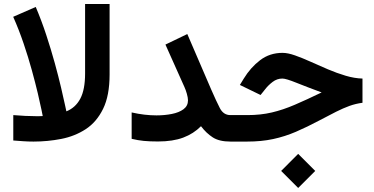

<svg xmlns="http://www.w3.org/2000/svg" viewBox="-20 -702 1853 952"><path d="M146 0Q121.1 0 96.4 -1.7Q71.8 -3.4 45.9 -5.4V-131.3Q109.4 -126 155.8 -126Q167 -126 176 -126Q185.1 -126 191.9 -126.5Q191.9 -126.5 185.8 -157Q179.7 -187.5 167.5 -239Q155.3 -290.5 137.7 -354.5Q120.1 -418.5 96.9 -486.8Q73.7 -555.2 45.4 -618.7L157.2 -667.5Q185.5 -601.1 209.2 -529.1Q232.9 -457 251.5 -389.6Q270 -322.3 282.7 -268.1Q295.4 -213.9 302.2 -181.9Q309.1 -149.9 309.1 -149.9Q354.5 -168 378.2 -212.9Q401.9 -257.8 401.9 -337.9V-682.1H523.4V-333Q523.4 -228 491.2 -162.4Q459 -96.7 405 -61.5Q351.1 -26.4 283.7 -13.2Q216.3 0 146 0Z M912.1 -204.6Q912.1 -217.3 906.5 -237.1Q900.9 -256.8 894.5 -270.5L800.3 -481L908.7 -533.2L1027.8 -256.8Q1052.2 -200.7 1070.1 -166Q1087.9 -131.3 1122.6 -131.3H1143.1V0H1122.6Q1066.9 0 1034.7 -21Q1002.4 -42 976.6 -76.2Q939.9 -39.1 888.7 -19.8Q837.4 -0.5 763.2 -0.5Q722.2 -0.5 692.6 -3.4Q663.1 -6.3 632.8 -13.7V-144.5Q696.8 -129.9 755.9 -129.9Q796.4 -129.9 832 -137Q867.7 -144 889.9 -160.4Q912.1 -176.8 912.1 -204.6Z M1458.5 61 1543 145.5 1458.5 230 1374 145.5ZM1123.5 -131.3H1206.5Q1272.5 -131.3 1327.6 -144.3Q1382.8 -157.2 1441.4 -182.4Q1500 -207.5 1574.7 -243.7Q1501 -271 1449.5 -291.7Q1397.9 -312.5 1380.4 -312.5Q1353.5 -312.5 1331.8 -295.9Q1310.1 -279.3 1295.4 -260.3L1272 -231L1169.4 -280.8L1188.5 -312Q1222.2 -367.2 1269.8 -403.6Q1317.4 -439.9 1380.9 -439.9Q1407.2 -439.9 1443.1 -427.2Q1479 -414.6 1520.5 -395.8Q1562 -377 1606.2 -358.2Q1650.4 -339.4 1694.1 -326.4Q1737.8 -313.5 1777.3 -312.5V-192.4Q1743.7 -188 1712.6 -176.8Q1681.6 -165.5 1646.5 -147.9Q1611.3 -130.4 1564.9 -105.5Q1502.4 -72.3 1447.3 -48.6Q1392.1 -24.9 1334.2 -12.5Q1276.4 0 1205.1 0H1123.5Z"/></svg>

Font: Vazirmatn UI FD
Style: Bold
Weight: 700
Designer: Saber Rastikerdar
Foundry: Saber Rastikerdar
Version: Version 33.003